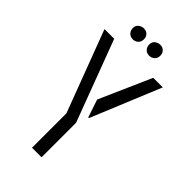

<svg xmlns="http://www.w3.org/2000/svg" viewBox="-252 -899 971 971"><g transform="rotate(45 233.0 -413.5)"><path d="M122.1 -788.1Q122.1 -814.5 147.5 -824.2Q155.3 -827.1 162.1 -827.1Q190.4 -827.1 200.2 -801.8Q202.1 -794.9 202.1 -788.1Q202.1 -759.8 175.8 -750Q168.9 -748 162.1 -748Q135.7 -748 125 -772.5Q122.1 -780.3 122.1 -788.1ZM239.3 -788.1Q239.3 -814.5 264.6 -824.2Q272.5 -827.1 279.3 -827.1Q307.6 -827.1 317.4 -801.8Q319.3 -794.9 319.3 -788.1Q319.3 -759.8 293 -750Q286.1 -748 279.3 -748Q252.9 -748 242.2 -772.5Q239.3 -780.3 239.3 -788.1ZM24.4 -683.6H93.8L257.8 -247.1V0H189.5V-246.1ZM250 -405.3 373 -683.6H441.4L287.1 -309.6H282.2Z"/></g></svg>

Font: Post No Bills Colombo Medium
Style: Regular
Weight: 500
Designer: Kosala Senevirathne, Siva Puranthara, Lasantha Premarathna, Tharique Azeez
Foundry: Mooniak
Version: Version 1.220 ; ttfautohint (v1.6)